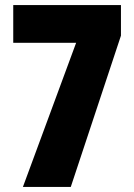

<svg xmlns="http://www.w3.org/2000/svg" viewBox="-20 -734 526 754"><path d="M279 -566H32V-714H455V-594L258 0H70Z"/></svg>

Font: Noto Sans Gurmukhi UI ExtraCondensed Black
Style: Regular
Weight: 900
Width: 2
Designer: Jelle Bosma - Monotype Design Team
Foundry: Monotype Imaging Inc.
Version: Version 2.004; ttfautohint (v1.8.4.7-5d5b)